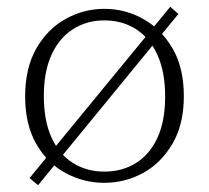

<svg xmlns="http://www.w3.org/2000/svg" viewBox="-20 -526 615 565"><path d="M505 -485 92 19 67 -2 481 -506ZM287 12Q227 12 173.5 -16.5Q120 -45 87 -102Q54 -159 54 -242Q54 -326 87 -383.5Q120 -441 173.5 -470.5Q227 -500 287 -500Q348 -500 401 -470.5Q454 -441 487.5 -384Q521 -327 521 -243Q521 -160 487.5 -103Q454 -46 401 -17Q348 12 287 12ZM287 -21Q340 -21 380.5 -46.5Q421 -72 443.5 -121Q466 -170 466 -242Q466 -314 443.5 -364Q421 -414 380.5 -440Q340 -466 287 -466Q235 -466 194.5 -440Q154 -414 131.5 -364.5Q109 -315 109 -244Q109 -171 131.5 -121.5Q154 -72 194.5 -46.5Q235 -21 287 -21Z"/></svg>

Font: Source Serif 4 Light
Style: Regular
Weight: 300
Designer: Frank Grießhammer
Foundry: Adobe Systems Incorporated
Version: Version 4.004;hotconv 1.0.116;makeotfexe 2.5.65601